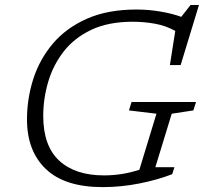

<svg xmlns="http://www.w3.org/2000/svg" viewBox="-20 -756 843 786"><path d="M406 -38Q440 -38 475.8 -43.2Q511.5 -48.5 550.5 -61L620.5 -290.5L508 -304L518.5 -338.5H782.5L771.5 -304L683 -290.5L616 -71.5H694L685 -43Q624.5 -19.5 550 -4.8Q475.5 10 400.5 10Q245.5 10 168 -63.8Q90.5 -137.5 90.5 -267Q90.5 -352 116.2 -432.5Q142 -513 196.2 -577.2Q250.5 -641.5 335.5 -679.2Q420.5 -717 539 -717Q589 -717 638 -708.5Q687 -700 722 -687L760 -735.5H794.5L719.5 -489.5H675.5L697.5 -629.5Q658.5 -651 614 -659Q569.5 -667 523 -667Q423.5 -667 353.5 -633.8Q283.5 -600.5 240.2 -544.5Q197 -488.5 177 -420Q157 -351.5 157 -281.5Q157 -159 222.2 -98.5Q287.5 -38 406 -38Z"/></svg>

Font: Newsreader 6pt Light
Style: Italic
Weight: 300
Italic angle: -17°
Designer: Hugues Gentile
Foundry: Production Type
Version: Version 1.003; ttfautohint (v1.8.3)